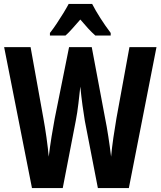

<svg xmlns="http://www.w3.org/2000/svg" viewBox="-20 -953 815 973"><path d="M773 -714 633 0H476L410 -340Q404 -375 398 -419.5Q392 -464 387 -514Q383 -477 377.5 -429.5Q372 -382 364 -341L298 0H142L1 -714H135L200 -353Q208 -310 215.5 -256.5Q223 -203 227 -159Q233 -209 241.5 -262Q250 -315 257 -351L330 -714H445L513 -352Q521 -313 529 -261Q537 -209 543 -159Q547 -203 554.5 -255Q562 -307 570 -353L636 -714ZM447 -933Q464 -900 488.5 -861.5Q513 -823 541 -786V-773H463Q446 -788 427 -808.5Q408 -829 387 -854Q365 -829 346 -807.5Q327 -786 312 -773H233V-786Q249 -806 267 -833Q285 -860 301.5 -887Q318 -914 328 -933Z"/></svg>

Font: Noto Sans Myanmar ExtraCondensed
Style: Bold
Weight: 700
Width: 2
Designer: Monotype Design Team
Foundry: Monotype Imaging Inc.
Version: Version 2.107; ttfautohint (v1.8.4.7-5d5b)